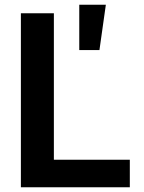

<svg xmlns="http://www.w3.org/2000/svg" viewBox="-20 -786 606 809"><path d="M207 -730V-113H527V3H68V-730ZM426 -766 399 -575H314V-766Z"/></svg>

Font: Sinter Bold
Style: Regular
Weight: 700
Foundry: Adobe & rsms
Version: Version 1.000